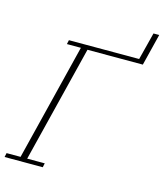

<svg xmlns="http://www.w3.org/2000/svg" viewBox="-131 -943 883 1035"><g transform="rotate(15 310.5 -425.5)"><path d="M-2 -23H76L238 -675H160L165 -698H557L596 -851H628L584 -674H275L113 -23H211L206 0H-7Z"/></g></svg>

Font: IBM Plex Serif ExtLt
Style: Italic
Weight: 200
Italic angle: -14°
Designer: Mike Abbink, Paul van der Laan, Pieter van Rosmalen
Foundry: Bold Monday
Version: Version 3.001